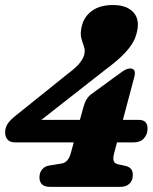

<svg xmlns="http://www.w3.org/2000/svg" viewBox="-25 -744 607 764"><path d="M307 -318Q316.5 -353.5 338.5 -369.5L447.5 -449Q465.5 -462.5 474.8 -467Q484 -471.5 493 -471.5Q518 -471.5 509.5 -438L464 -267H527Q563 -267 562 -231Q562 -209.5 547.8 -193.5Q533.5 -177.5 507.5 -177.5H440.5L429.5 -135.5Q424 -115.5 427 -104.8Q430 -94 443.5 -90.5L476 -83.5Q492 -79 498 -69.5Q504 -60 503.5 -46.5Q503 -24.5 489.5 -12.5Q476 -0.5 454 -0.5H173.5Q131.5 -0.5 132 -40Q132.5 -57.5 142.5 -69.8Q152.5 -82 169.5 -85L221 -93.5Q247 -98 257 -135.5L268.5 -177.5H34Q14.5 -177.5 4.8 -189Q-5 -200.5 -4.5 -217.5Q-4.5 -236.5 6.2 -252.5Q17 -268.5 44.5 -289.5L245.5 -451Q278.5 -475.5 292.2 -493.2Q306 -511 310 -525.5Q314.5 -544.5 309 -559.2Q303.5 -574 298.5 -592.5Q293.5 -611 300.5 -640.5Q310 -678.5 341.5 -701.2Q373 -724 424.5 -724Q472 -724 498.2 -702.2Q524.5 -680.5 523.5 -643.5Q522.5 -618.5 512.5 -592.8Q502.5 -567 474.8 -536.2Q447 -505.5 391.5 -464.5L139.5 -267H293Z"/></svg>

Font: Fraunces 144pt S100
Style: Bold Italic
Weight: 700
Italic angle: -16°
Version: Version 1.000; ttfautohint (v1.8.3)